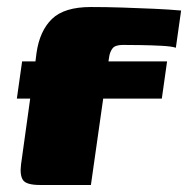

<svg xmlns="http://www.w3.org/2000/svg" viewBox="-20 -527 536 547"><path d="M43 -352H81L84 -376Q93 -439 128 -473Q163 -507 239 -507Q282 -507 328.5 -505.5Q375 -504 419 -502Q463 -500 496 -497L481 -391Q469 -395 441 -396.5Q413 -398 382.5 -398.5Q352 -399 330 -399Q308 -399 300.5 -389Q293 -379 291 -365L289 -352H456L441 -246H274L239 0H94Q55 0 45.5 -14Q36 -28 40 -59L66 -246H28Z"/></svg>

Font: Genos Black
Style: Italic
Weight: 900
Italic angle: -8°
Version: Version 1.010